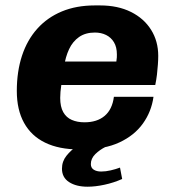

<svg xmlns="http://www.w3.org/2000/svg" viewBox="-20 -541 640 708"><path d="M271.5 10Q198 10 146.8 -14.8Q95.5 -39.5 68.8 -87.8Q42 -136 42 -205.5Q42 -277.5 61.2 -335.8Q80.5 -394 117.5 -435.2Q154.5 -476.5 208 -498.8Q261.5 -521 329.5 -521H349Q414.5 -521 462.8 -497Q511 -473 537.2 -431Q563.5 -389 563.5 -335Q563.5 -320.5 562.2 -302.8Q561 -285 558.8 -266Q556.5 -247 552.5 -227.5H137.5L215 -278Q210.5 -256.5 206.2 -228.8Q202 -201 202 -180Q202 -147.5 213.2 -127.5Q224.5 -107.5 244.8 -98.8Q265 -90 291.5 -90Q338 -90 366 -113.8Q394 -137.5 400 -184H546Q538.5 -129.5 507 -85.5Q475.5 -41.5 420.2 -15.8Q365 10 283.5 10ZM216 -294.5 149.5 -314H409Q410.5 -323.5 410.8 -329.2Q411 -335 411 -340Q411 -367.5 400.2 -385.2Q389.5 -403 371.2 -412Q353 -421 330 -421Q295 -421 271.5 -404.5Q248 -388 234.8 -359.8Q221.5 -331.5 216 -294.5ZM303 147.5Q261 147.5 234.8 130.5Q208.5 113.5 208.5 81Q208.5 54 225.2 33.2Q242 12.5 261 0H370.5Q348 11 331.5 27.2Q315 43.5 315 64Q315 78 325.8 84.8Q336.5 91.5 353 91.5Q370 91.5 388.2 87.2Q406.5 83 422.5 77L430.5 119Q399 133 365.2 140.2Q331.5 147.5 303 147.5Z"/></svg>

Font: Chivo Mono Medium
Style: Italic
Weight: 500
Italic angle: -8.05°
Monospace: yes
Designer: Hector Gatti
Foundry: Omnibus-Type
Version: Version 1.008